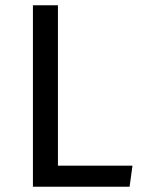

<svg xmlns="http://www.w3.org/2000/svg" viewBox="-20 -709 543 729"><path d="M105 0V-689H200V-80H483L472 0Z"/></svg>

Font: Feura Sans
Style: Regular
Weight: 400
Designer: Carrois Corporate & Edenspiekermann
Foundry: Carrois Corporate GbR & Edenspiekermann AG
Version: Version 1.001